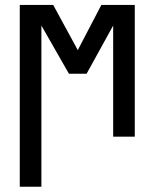

<svg xmlns="http://www.w3.org/2000/svg" viewBox="-20 -543 618 763"><path d="M58.6 -523.4H191.4L289.1 -343.8L382.8 -523.4H515.6V0H429.7V-441.4L324.2 -250H253.9L144.5 -441.4V199.2H58.6Z"/></svg>

Font: 和音 by 宁静之雨，公众号njzyshare
Style: Regular
Weight: 400
Designer: Steve Matteson
Foundry: Ascender Corporation
Version: Version 6.00;June 8, 2018;FontCreator 11.0.0.2388 32-bit